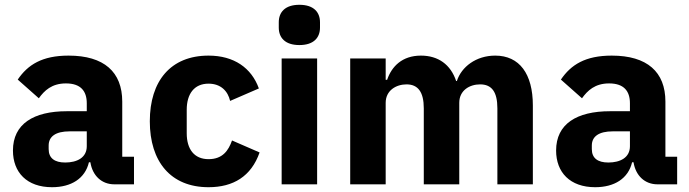

<svg xmlns="http://www.w3.org/2000/svg" viewBox="-20 -769 2875 801"><path d="M539 0V-115H490V-345C490 -469 414 -537 266 -537C156 -537 96 -499 54 -437L142 -359C165 -391 196 -421 255 -421C317 -421 342 -389 342 -338V-305H259C120 -305 34 -252 34 -141C34 -50 92 12 197 12C277 12 335 -24 351 -92H357C366 -36 404 0 457 0ZM252 -91C208 -91 183 -109 183 -147V-162C183 -200 213 -221 270 -221H342V-159C342 -111 301 -91 252 -91Z M850 12C953 12 1028 -33 1063 -133L948 -183C933 -141 909 -105 850 -105C790 -105 759 -147 759 -213V-311C759 -377 790 -420 850 -420C902 -420 931 -388 940 -348L1060 -400C1029 -486 956 -537 850 -537C692 -537 605 -431 605 -263C605 -95 692 12 850 12Z M1229 -581C1289 -581 1315 -612 1315 -654V-676C1315 -718 1289 -749 1229 -749C1169 -749 1143 -718 1143 -676V-654C1143 -612 1169 -581 1229 -581ZM1155 0H1303V-525H1155Z M1589 0V-340C1589 -392 1633 -417 1676 -417C1724 -417 1748 -385 1748 -317V0H1896V-340C1896 -392 1939 -417 1983 -417C2032 -417 2055 -385 2055 -317V0H2203V-329C2203 -461 2147 -537 2046 -537C1966 -537 1905 -490 1886 -431H1883C1860 -500 1808 -537 1736 -537C1658 -537 1614 -492 1595 -436H1589V-525H1441V0Z M2805 0V-115H2756V-345C2756 -469 2680 -537 2532 -537C2422 -537 2362 -499 2320 -437L2408 -359C2431 -391 2462 -421 2521 -421C2583 -421 2608 -389 2608 -338V-305H2525C2386 -305 2300 -252 2300 -141C2300 -50 2358 12 2463 12C2543 12 2601 -24 2617 -92H2623C2632 -36 2670 0 2723 0ZM2518 -91C2474 -91 2449 -109 2449 -147V-162C2449 -200 2479 -221 2536 -221H2608V-159C2608 -111 2567 -91 2518 -91Z"/></svg>

Font: IBM Plex Sans Thai Looped
Style: Bold
Weight: 700
Designer: Mike Abbink, Paul van der Laan, Pieter van Rosmalen, Ben Mitchell, Mark Frömberg
Foundry: Bold Monday
Version: Version 1.1